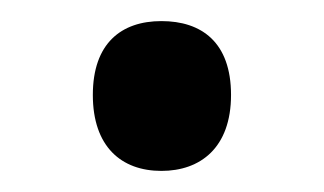

<svg xmlns="http://www.w3.org/2000/svg" viewBox="-20 -148 307 182"><path d="M68 -58C68 -9 95 14 133 14C170 14 199 -8 199 -58C199 -108 171 -128 133 -128C95 -128 68 -107 68 -58Z"/></svg>

Font: Noto Sans Devanagari UI SemiCondensed Medium
Style: Regular
Weight: 500
Width: 4
Designer: Jelle Bosma - Monotype Design Team
Foundry: Monotype Imaging Inc.
Version: Version 2.004